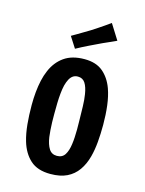

<svg xmlns="http://www.w3.org/2000/svg" viewBox="-111 -784 650 861"><g transform="rotate(15 214.0 -353.0)"><path d="M207.8 10Q148 10 114.4 -20.4Q80.8 -50.8 65.6 -102.6Q55.6 -136.8 51.6 -178.6Q47.6 -220.4 47.6 -267Q47.6 -298.8 50.4 -327.7Q53.2 -356.6 59 -382.6Q64.8 -408.6 74.4 -430.6Q93.2 -475.4 129.7 -501.3Q166.2 -527.2 224.4 -527.2Q277.8 -527.2 309.7 -500.4Q341.6 -473.6 358 -428.6Q370 -395.4 375.2 -353.2Q380.4 -311 380.4 -263.6Q380.4 -221.8 377.1 -184.1Q373.8 -146.4 365.4 -114.6Q355.2 -76.2 335.4 -48.2Q315.6 -20.2 284.7 -5.1Q253.8 10 207.8 10ZM215.4 -76Q240.4 -76 252.4 -95Q264.4 -114 268.4 -145.6Q270.6 -160.8 271.5 -177.6Q272.4 -194.4 272.6 -213.3Q272.8 -232.2 272.2 -252.4Q271.6 -288.4 270.8 -319.9Q270 -351.4 266 -375.4Q261 -408 249.4 -426Q237.8 -444 215.4 -444Q201.8 -444 192.3 -437.3Q182.8 -430.6 176.4 -418.5Q170 -406.4 165.4 -389.2Q161.4 -372.4 159.2 -350.9Q157 -329.4 156.4 -305.1Q155.8 -280.8 155.8 -255.2Q155.8 -235.6 156.2 -216.5Q156.6 -197.4 158 -180.5Q159.4 -163.6 161.2 -148.4Q166.2 -115.2 178.6 -95.6Q191 -76 215.4 -76ZM169.8 -561 137 -612.2Q149.8 -619.4 163 -627.3Q176.2 -635.2 189.9 -643.3Q203.6 -651.4 217.2 -659.6Q231.4 -668.8 245.3 -677.9Q259.2 -687 273.1 -696.7Q287 -706.4 299.8 -715.6L344.2 -644.8Q328.4 -637.6 312.7 -630.5Q297 -623.4 281.9 -616.8Q266.8 -610.2 252.2 -602.6Q238.2 -596 224.1 -589.1Q210 -582.2 196.6 -575.3Q183.2 -568.4 169.8 -561Z"/></g></svg>

Font: Truculenta
Style: Regular
Weight: 400
Designer: Ivan Castro, Eva Sanz & Omnibus-Type Team
Foundry: Omnibus-Type
Version: Version 1.002